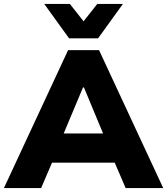

<svg xmlns="http://www.w3.org/2000/svg" viewBox="-30 -961 854 981"><path d="M-10 0 318 -705H476L804 0H612L529 -193L602 -130H190L263 -193L180 0ZM394 -514 277 -235 250 -279H542L515 -235L399 -514ZM323 -765 196 -941H327L397 -852L467 -941H598L471 -765Z"/></svg>

Font: Nunito Sans 9pt Black
Style: Regular
Weight: 900
Version: Version 3.101;gftools[0.9.27]